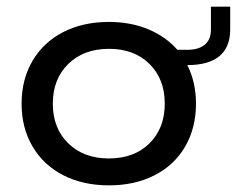

<svg xmlns="http://www.w3.org/2000/svg" viewBox="-20 -548 713 578"><path d="M514 -398H543Q578 -398 596.5 -413.5Q615 -429 615 -459V-528H673V-459Q673 -406 640.5 -379Q608 -352 544 -352Q570 -300 570 -236Q570 -163 537.5 -107Q505 -51 445.5 -20.5Q386 10 308 10Q230 10 170.5 -20.5Q111 -51 78 -107Q45 -163 45 -236Q45 -309 78 -365Q111 -421 170.5 -451.5Q230 -482 308 -482Q373 -482 426 -460Q479 -438 514 -398ZM476 -236Q476 -310 430 -355.5Q384 -401 308 -401Q232 -401 185.5 -355.5Q139 -310 139 -236Q139 -162 185.5 -116.5Q232 -71 308 -71Q384 -71 430 -116.5Q476 -162 476 -236Z"/></svg>

Font: Madhuban
Style: Regular
Weight: 400
Designer: jaikishan Patel
Foundry: MagicType
Version: Version 1.000